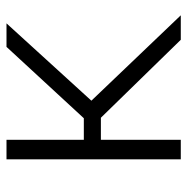

<svg xmlns="http://www.w3.org/2000/svg" viewBox="-13 -555 568 582"><g transform="rotate(-90 271.0 -264.0)"><path d="M205.1 -242.2H138.2V0H79.1V-528.3H138.2V-293.9H203.6L419.9 -528.3H491.2L256.8 -271L515.6 0H441.4Z"/></g></svg>

Font: SteelSelectRoboto
Style: Regular
Weight: 300
Designer: Google
Version: Version 2.137; 2017